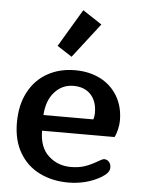

<svg xmlns="http://www.w3.org/2000/svg" viewBox="-55 -821 644 879"><g transform="rotate(5 267.0 -382.0)"><path d="M380 -720 257 -561 189 -605 292 -778ZM34 -239Q34 -321 65.5 -380Q97 -439 152.5 -470Q208 -501 279 -501Q345 -501 395.5 -475Q446 -449 474.5 -401Q503 -353 503 -289Q503 -271 498 -249Q493 -227 485 -212H152Q152 -136 194.5 -97Q237 -58 297 -58Q332 -58 358.5 -66.5Q385 -75 418 -94Q422 -96 431.5 -101.5Q441 -107 447 -107Q460 -107 469 -97Q478 -87 478 -72Q478 -58 469 -47Q460 -36 440 -24Q374 14 291 14Q218 14 159.5 -15Q101 -44 67.5 -101Q34 -158 34 -239ZM381 -284Q386 -297 386 -314Q386 -368 357 -398.5Q328 -429 278 -429Q226 -429 191 -390Q156 -351 152 -284Z"/></g></svg>

Font: Maitree Semibold
Style: Regular
Weight: 600
Designer: CadsonDemak Team
Foundry: CadsonDemak
Version: Version 1.010